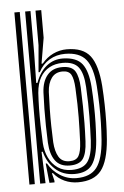

<svg xmlns="http://www.w3.org/2000/svg" viewBox="-56 -840 573 889"><g transform="rotate(-5 230.5 -395.5)"><path d="M45.1 0V-800H70.1V0ZM95.1 0V-800H120V-604.1L117.4 -465.9H123.1Q141.4 -516.2 174.5 -542.7Q207.6 -569.2 251.5 -568.2Q313.7 -566.5 339.6 -532.9Q365.5 -499.3 370.9 -426.8Q374 -380.8 374.9 -339.6Q375.9 -298.5 374.9 -258.5Q374 -218.6 370.9 -176Q364.8 -99.8 340.3 -65.2Q315.7 -30.6 258.7 -30.6Q204.2 -30.6 168.3 -63.5Q132.3 -96.4 119.8 -146.2L114.2 -146L120 0ZM245.9 -50.5Q299.4 -50.5 321 -80.6Q342.5 -110.6 346 -178Q348.5 -233.1 349.2 -290Q350 -346.9 345.9 -426.6Q342.5 -491.2 320.7 -519.5Q299 -547.9 247.2 -547.9Q212.6 -547.9 185.8 -533.5Q158.9 -519.2 142.6 -490.6Q126.4 -462 123 -419.4Q120.9 -384.9 120.2 -347.7Q119.6 -310.6 120.5 -270.3Q121.5 -230 123.6 -185.8Q125.9 -148.7 140.5 -118Q155.2 -87.3 181.7 -68.9Q208.3 -50.5 245.9 -50.5ZM239.6 -71.7Q194.1 -71.7 172 -101.8Q149.9 -131.9 147.2 -185.5Q145.4 -225 144.8 -264.6Q144.1 -304.2 144.7 -343.3Q145.4 -382.3 147 -419.6Q149.7 -470.2 174.2 -499.4Q198.7 -528.7 243.7 -528.7Q288.1 -528.7 303.5 -503.1Q318.8 -477.4 321 -426.6Q322.8 -379.8 323.6 -339.9Q324.3 -300.1 323.8 -261Q323.3 -221.9 321.2 -177Q318.6 -121.4 301.2 -96.5Q283.7 -71.7 239.6 -71.7ZM239.6 -91.6Q271.1 -91.6 282.6 -111.9Q294.1 -132.2 296.2 -177Q298.7 -233.7 299.4 -290.5Q300.1 -347.2 296.2 -426Q294.1 -469.7 283.3 -489.1Q272.5 -508.4 243.6 -508.4Q209.9 -508.4 192.1 -484Q174.3 -459.7 171.9 -419.5Q170.1 -381.2 169.5 -341.2Q168.8 -301.2 169.5 -261.9Q170.1 -222.5 171.9 -185.9Q174.6 -142.7 190 -117.1Q205.4 -91.6 239.6 -91.6ZM271.1 9.1Q236.9 9.1 207.4 -4.5Q177.9 -18.1 158.2 -43.3H153.2L161.8 -8.4L161.9 0H138.1L128.7 -90.4H134.4Q153.9 -55.1 189 -33Q224.2 -10.8 265.6 -10.8Q330.1 -10.8 359.4 -49.1Q388.7 -87.3 395.8 -177.1Q398.7 -217.7 399.7 -257.5Q400.6 -297.4 399.7 -339.3Q398.8 -381.2 395.6 -427.2Q389.3 -513.4 359.2 -551Q329.2 -588.7 261.6 -588.7Q221.7 -588.7 189.5 -569.7Q157.3 -550.7 138.4 -514.5H132.4L143.3 -638.7V-800H169.9V-671.5L149.7 -552.8H155.5Q177.8 -580.1 208.1 -594.6Q238.4 -609 271.3 -609Q347.5 -609 380.4 -565.7Q413.2 -522.5 420.5 -426.1Q423.5 -381.4 424.4 -340.1Q425.4 -298.8 424.5 -258.5Q423.7 -218.3 420.5 -176.8Q412.4 -77 378.7 -34Q344.9 9.1 271.1 9.1Z"/></g></svg>

Font: Big Shoulders Inline Display SC Thin
Style: Regular
Weight: 100
Designer: Patric King
Foundry: XO Type Co
Version: Version 2.002